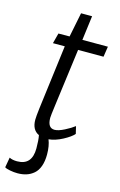

<svg xmlns="http://www.w3.org/2000/svg" viewBox="-146 -750 644 1033"><g transform="rotate(15 176.0 -233.0)"><path d="M81.1 -76.2Q81.1 -94.2 86.9 -141.6L132.3 -498.5H66.4L81.5 -556.2L143.6 -556.6L170.9 -692.9H232.4L214.8 -556.6H356.9L348.1 -498.5H206.5L164.1 -176.8Q156.2 -118.7 156.2 -106.9Q156.2 -50.3 194.8 -50.3Q215.8 -50.3 249.3 -67.4Q282.7 -84.5 301.8 -99.6L311.5 -58.6Q295.4 -39.6 254.6 -17.8Q213.9 3.9 177.2 7.3Q190.9 40.5 190.9 88.4Q190.9 126.5 180.9 154.1Q170.9 181.6 152.6 197.3Q134.3 212.9 112.1 220Q89.8 227.1 62.5 227.1Q42.5 227.1 20.8 222.9Q-1 218.8 -8.8 212.9L1 156.7Q17.6 165.5 43.9 165.5Q127 165.5 127 71.3Q127 25.9 121.6 -1Q81.1 -19.5 81.1 -76.2Z"/></g></svg>

Font: HaufeMerriweatherSansLt
Style: Italic
Weight: 300
Designer: Eben Sorkin ( eben@eyebytes.com )
Foundry: Eben Sorkin
Version: Version 1.56